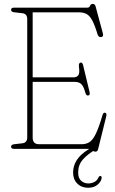

<svg xmlns="http://www.w3.org/2000/svg" viewBox="-20 -738 572 952"><path d="M35 -689.5Q35 -700 49 -700H412.5Q423.5 -700 426.5 -709.2Q429.5 -718.5 440.5 -718.5Q451 -718.5 454 -706L490 -573Q494.5 -555.5 481 -554Q468.5 -552.5 463.5 -568.5Q450 -613.5 437.2 -637Q424.5 -660.5 408.8 -668.8Q393 -677 369.5 -677H142V-354.5H345.5Q360.5 -354.5 368.2 -364.8Q376 -375 371.5 -406Q369 -425 378.5 -427.5Q388.5 -430 392 -415L424 -282Q428 -266.5 418 -264.5Q407.5 -262.5 403.5 -277.5Q394.5 -310.5 383 -321.2Q371.5 -332 351 -332H142V-55.5Q142 -23 173.5 -23H385Q407 -23 423.2 -33Q439.5 -43 454.8 -74Q470 -105 488.5 -168Q492 -180.5 500.5 -179Q510.5 -177.5 507 -162L466.5 1.5Q463.5 14 453 14Q445 14 438.2 7Q431.5 0 425 0H49Q35 0 35 -10.5Q35 -21.5 51.5 -23L91 -27.5Q115 -30.5 115 -56.5V-643.5Q115 -669.5 91 -672.5L51.5 -677Q35 -678.5 35 -689.5ZM445.5 -12 454.5 3Q412 28 389.8 54.2Q367.5 80.5 367.5 117.5Q367.5 145 382.2 158.2Q397 171.5 418 171.5Q433 171.5 447 164.8Q461 158 468 142.5Q471 135 477 134.5Q484 134.5 484 143Q483.5 160 465.2 176.5Q447 193 417.5 193Q384 193 363.2 172.2Q342.5 151.5 342.5 118Q342.5 38 445.5 -12Z"/></svg>

Font: Fraunces 144pt SuperSoft Thin
Style: Regular
Weight: 100
Version: Version 1.000;[0bf87f6ff]